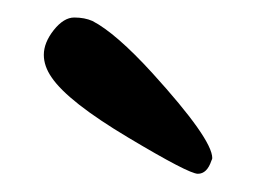

<svg xmlns="http://www.w3.org/2000/svg" viewBox="-20 -840 306 216"><path d="M217.8 -659.2Q212.9 -644.5 202.6 -644.5Q192.4 -644.5 124.5 -685.1Q56.6 -725.6 38.1 -752.9Q29.3 -765.6 29.3 -778.3Q29.3 -792 40.5 -806.2Q51.8 -820.3 63.5 -820.3Q75.2 -820.3 84 -816.4Q110.4 -802.7 151.4 -757.8Q218.8 -683.6 218.8 -662.1Q218.8 -661.1 217.8 -659.2Z"/></svg>

Font: Semi-Sweet
Style: Book
Weight: 400
Designer: Walter E Stewart
Version: 0.5